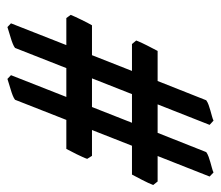

<svg xmlns="http://www.w3.org/2000/svg" viewBox="-60 -612 609 530"><g transform="rotate(90 245.0 -346.5)"><path d="M410.2 -476.6H480.5L490.2 -464.4Q488.3 -459 484.4 -450.7Q480.5 -442.4 476.1 -433.8Q471.7 -425.3 467.5 -417.5Q463.4 -409.7 461.4 -405.8H381.8L338.4 -295.4H409.7L418 -282.2Q416.5 -277.3 412.8 -269.3Q409.2 -261.2 405 -252.7Q400.9 -244.1 396.7 -236.6Q392.6 -229 390.6 -224.6H310.5L254.9 -83Q250.5 -79.6 243.2 -76.7Q235.8 -73.7 227.5 -71.3L211.4 -66.4Q203.6 -64 197.3 -62L187 -71.8L247.1 -224.6H167.5L111.8 -83Q107.4 -79.6 100.1 -76.7Q92.8 -73.7 84.5 -71.3L68.4 -66.4Q60.5 -64 54.2 -62L43.9 -71.8L104 -224.6H29.3L20.5 -236.8Q22.5 -241.7 26.1 -249.5Q29.8 -257.3 33.9 -265.9Q38.1 -274.4 42.2 -282.5Q46.4 -290.5 49.3 -295.4H131.8L175.3 -405.8H101.1L91.3 -417.5Q93.3 -422.9 96.9 -430.9Q100.6 -439 105 -447.5Q109.4 -456.1 113.5 -463.9Q117.7 -471.7 120.1 -476.6H203.1L256.3 -610.8Q261.7 -614.7 269.3 -617.4Q276.9 -620.1 284.7 -622.3Q292.5 -624.5 299.8 -626.5Q307.1 -628.4 312.5 -630.9L324.2 -620.1L267.6 -476.6H346.2L399.4 -610.8Q404.8 -614.7 412.4 -617.4Q419.9 -620.1 427.7 -622.3Q435.5 -624.5 442.9 -626.5Q450.2 -628.4 455.6 -630.9L466.8 -620.1ZM195.8 -295.4H274.9L318.4 -405.8H239.3Z"/></g></svg>

Font: Gentium Basic
Style: Bold Italic
Weight: 700
Italic angle: -8°
Designer: J. Victor Gaultney and Annie Olsen
Foundry: SIL International
Version: Version 1.102; 2013; Maintenance release